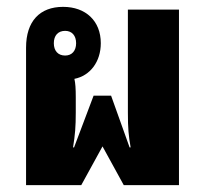

<svg xmlns="http://www.w3.org/2000/svg" viewBox="-20 -540 598 560"><path d="M56 0H217L279 -113L341 0H502V-512H353V-212C353 -165 355 -145 361 -110H358L304 -261H253L196 -110H193C199 -146 201 -171 201 -212V-257C201 -281 200 -297 197 -310C243 -319 274 -360 274 -414C274 -479 230 -520 164 -520C96 -520 56 -478 56 -401ZM170 -378C149 -378 137 -392 137 -414C137 -436 149 -450 170 -450C190 -450 202 -436 202 -414C202 -392 190 -378 170 -378Z"/></svg>

Font: Noto Sans Thai Looped UI Narrow ExtraBold
Style: Regular
Weight: 800
Width: 4
Designer: Cadson Demak Team
Foundry: Cadson Demak Co., Ltd.
Version: Version 1.000